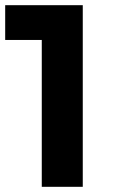

<svg xmlns="http://www.w3.org/2000/svg" viewBox="-27 -720 440 740"><path d="M-7 -700H292V0H134V-566H-7Z"/></svg>

Font: TypoPRO Montserrat Alternates
Style: Regular
Weight: 600
Designer: Julieta Ulanovsky
Foundry: Julieta Ulanovsky
Version: Version 6.001